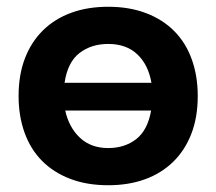

<svg xmlns="http://www.w3.org/2000/svg" viewBox="-20 -534 640 568"><path d="M35 -250Q35 -313 54 -362Q73 -411 108 -445Q143 -479 191.5 -496.5Q240 -514 300 -514Q363 -514 412.5 -495Q462 -476 496 -441.5Q530 -407 547.5 -358Q565 -309 565 -250Q565 -187 546 -138Q527 -89 492 -55Q457 -21 408.5 -3.5Q360 14 300 14Q237 14 187.5 -5Q138 -24 104 -58.5Q70 -93 52.5 -142Q35 -191 35 -250ZM300 -404Q250 -404 215 -377Q180 -350 171 -289H428Q419 -342 386.5 -373Q354 -404 300 -404ZM300 -96Q349 -96 383 -122.5Q417 -149 427 -207H173Q184 -157 216.5 -126.5Q249 -96 300 -96Z"/></svg>

Font: PT Mono
Style: Bold
Weight: 700
Monospace: yes
Designer: A.Korolkova, I.Chaeva
Foundry: ParaType Ltd
Version: Version 1.000 OFL